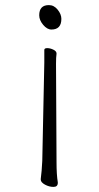

<svg xmlns="http://www.w3.org/2000/svg" viewBox="-20 -525 390 754"><path d="M207 193Q207 209 190 209Q173 209 156.5 200Q140 191 140 180V178Q144 148 146 107L154 -279V-329Q154 -336 165.5 -336Q177 -336 189.5 -330Q202 -324 202 -315V-314Q200 -300 200 -275L202 112Q202 161 207 191ZM182 -409Q165 -409 149.5 -427.5Q134 -446 134 -465Q134 -505 172 -505Q192 -505 206.5 -487Q221 -469 221 -451Q221 -409 182 -409Z"/></svg>

Font: LXGW WenKai TC Light
Style: Regular
Weight: 300
Designer: LXGW / Fontworks Inc.
Foundry: LXGW / Fontworks Inc.
Version: Version 1.330